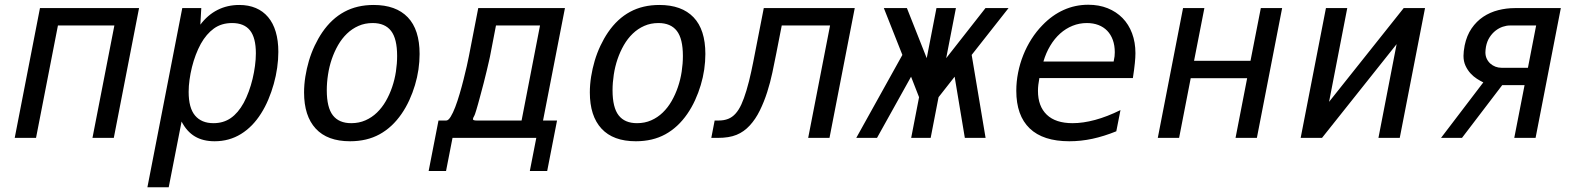

<svg xmlns="http://www.w3.org/2000/svg" viewBox="-20 -581 6663 809"><path d="M148.4 -546.9H565.9L459.5 0H369.6L461.9 -473.6H224.1L131.8 0H42Z M748 -546.9H828.1L824.2 -477.1Q855 -518.1 896.5 -539.1Q938 -560.1 988.3 -560.1Q1027.3 -560.1 1057.9 -547.1Q1088.4 -534.2 1109.6 -509Q1130.9 -483.9 1141.8 -447Q1152.8 -410.2 1152.8 -362.3Q1152.8 -330.1 1147.9 -295.7Q1143.1 -261.2 1133.5 -227.3Q1124 -193.4 1110.6 -161.6Q1097.2 -129.9 1080.1 -103Q1044.9 -46.9 995.4 -16.4Q945.8 14.2 884.3 14.2Q835.4 14.2 801.3 -6.1Q767.1 -26.4 745.1 -68.8L690.9 208H601.1ZM879.4 -62Q921.4 -62 952.4 -83.5Q983.4 -105 1006.8 -147.5Q1018.6 -169.4 1028.1 -195.3Q1037.6 -221.2 1044.2 -248.5Q1050.8 -275.9 1054.4 -303.5Q1058.1 -331.1 1058.1 -356.4Q1058.1 -421.9 1033.4 -452.9Q1008.8 -483.9 958 -483.9Q913.1 -483.9 881.3 -460.9Q849.6 -438 826.2 -396.5Q814.5 -375 804.9 -349.9Q795.4 -324.7 788.8 -298.1Q782.2 -271.5 778.6 -244.9Q774.9 -218.3 774.9 -193.8Q774.9 -126 802 -94Q829.1 -62 879.4 -62Z M1455.1 14.2Q1359.4 14.2 1310.3 -39.1Q1261.2 -92.3 1261.2 -191.4Q1261.2 -224.1 1266.6 -258.1Q1272 -292 1281.7 -325Q1291.5 -357.9 1305.9 -388.4Q1320.3 -418.9 1337.9 -444.8Q1377.4 -502.4 1430.9 -531.2Q1484.4 -560.1 1554.2 -560.1Q1648.4 -560.1 1698.2 -508.1Q1748 -456.1 1748 -353.5Q1748 -321.8 1743.2 -288.3Q1738.3 -254.9 1728.5 -222.4Q1718.8 -189.9 1704.6 -158.9Q1690.4 -127.9 1671.9 -101.1Q1632.8 -44.4 1579.3 -15.1Q1525.9 14.2 1455.1 14.2ZM1460 -62Q1492.7 -62 1519.8 -74Q1546.9 -85.9 1568.4 -106.7Q1589.8 -127.4 1605.7 -155Q1621.6 -182.6 1632.3 -214.1Q1643.1 -245.6 1648.2 -279.3Q1653.3 -313 1653.3 -345.2Q1653.3 -418 1627.7 -450.9Q1602.1 -483.9 1550.3 -483.9Q1517.6 -483.9 1490.5 -471.9Q1463.4 -460 1441.9 -439.2Q1420.4 -418.5 1404.5 -390.9Q1388.7 -363.3 1377.9 -331.8Q1367.2 -300.3 1362.1 -266.6Q1356.9 -232.9 1356.9 -200.7Q1356.9 -127.9 1382.6 -95Q1408.2 -62 1460 -62Z M1827.6 -73.2H1860.4Q1869.1 -73.2 1878.9 -89.1Q1888.7 -105 1898.2 -129.9Q1907.7 -154.8 1916.7 -185.5Q1925.8 -216.3 1933.3 -246.3Q1940.9 -276.4 1946.8 -302.2Q1952.6 -328.1 1955.6 -343.8L1995.1 -546.9H2360.4L2268.1 -73.2H2327.1L2285.6 139.6H2212.4L2239.7 0H1886.7L1859.4 139.6H1786.1ZM2177.7 -73.2 2255.4 -473.6H2069.8L2044.4 -341.8Q2043.5 -336.9 2039.8 -321.3Q2036.1 -305.7 2030.8 -282.7Q2025.4 -259.8 2018.1 -231.4Q2010.7 -203.1 2002.4 -172.4Q1998.5 -157.2 1994.4 -143.1Q1990.2 -128.9 1987.1 -117.9Q1983.9 -106.9 1981.4 -100.1Q1979 -93.3 1978.5 -93.3Q1972.7 -83.5 1972.7 -79.1Q1972.7 -73.2 1988.3 -73.2Z M2659.2 14.2Q2563.5 14.2 2514.4 -39.1Q2465.3 -92.3 2465.3 -191.4Q2465.3 -224.1 2470.7 -258.1Q2476.1 -292 2485.8 -325Q2495.6 -357.9 2510 -388.4Q2524.4 -418.9 2542 -444.8Q2581.5 -502.4 2635 -531.2Q2688.5 -560.1 2758.3 -560.1Q2852.5 -560.1 2902.3 -508.1Q2952.1 -456.1 2952.1 -353.5Q2952.1 -321.8 2947.3 -288.3Q2942.4 -254.9 2932.6 -222.4Q2922.9 -189.9 2908.7 -158.9Q2894.5 -127.9 2876 -101.1Q2836.9 -44.4 2783.4 -15.1Q2730 14.2 2659.2 14.2ZM2664.1 -62Q2696.8 -62 2723.9 -74Q2751 -85.9 2772.5 -106.7Q2793.9 -127.4 2809.8 -155Q2825.7 -182.6 2836.4 -214.1Q2847.2 -245.6 2852.3 -279.3Q2857.4 -313 2857.4 -345.2Q2857.4 -418 2831.8 -450.9Q2806.2 -483.9 2754.4 -483.9Q2721.7 -483.9 2694.6 -471.9Q2667.5 -460 2646 -439.2Q2624.5 -418.5 2608.6 -390.9Q2592.8 -363.3 2582 -331.8Q2571.3 -300.3 2566.2 -266.6Q2561 -232.9 2561 -200.7Q2561 -127.9 2586.7 -95Q2612.3 -62 2664.1 -62Z M2991.2 -73.2H3008.3Q3030.8 -73.2 3048.1 -80.1Q3065.4 -86.9 3079.1 -102.1Q3092.8 -117.2 3103.8 -141.1Q3114.7 -165 3125 -199.2Q3130.9 -218.3 3136 -239Q3141.1 -259.8 3145.5 -280Q3149.9 -300.3 3153.6 -318.8Q3157.2 -337.4 3160.2 -352.5L3198.2 -546.9H3581.5L3475.1 0H3385.3L3477.5 -473.6H3273.9L3250.5 -354Q3243.2 -316.9 3234.4 -275.1Q3225.6 -233.4 3212.6 -192.9Q3199.7 -152.3 3181.6 -115.5Q3163.6 -78.6 3138.7 -51.8Q3126.5 -38.6 3113 -29.1Q3099.6 -19.5 3083.5 -12.9Q3067.4 -6.3 3047.9 -3.2Q3028.3 0 3003.9 0H2977.1Z M3782.2 -349.6 3704.1 -546.9H3801.3L3884.8 -335.9L3925.8 -546.9H4007.8L3966.8 -335.9L4132.3 -546.9H4229.5L4074.2 -349.6L4132.8 0H4045.4L4002.4 -257.8L3934.6 -171.4L3901.4 0H3819.3L3852.5 -171.4L3818.8 -257.8L3675.3 0H3587.9Z M4485.8 14.2Q4375 14.2 4318.6 -40Q4262.2 -94.2 4262.2 -198.7Q4262.2 -236.8 4269.8 -274.9Q4277.3 -313 4291.5 -348.6Q4305.7 -384.3 4326.2 -416.5Q4346.7 -448.7 4372.6 -475.1Q4413.6 -517.6 4462.2 -539.3Q4510.7 -561 4565.4 -561Q4610.4 -561 4647 -546.4Q4683.6 -531.7 4709.7 -505.1Q4735.8 -478.5 4750 -440.7Q4764.2 -402.8 4764.2 -356.9Q4764.2 -339.4 4761.7 -314.7Q4759.3 -290 4753.4 -252H4359.4Q4356.4 -236.3 4355 -223.6Q4353.5 -210.9 4353.5 -198.2Q4353.5 -133.3 4390.6 -97.7Q4427.7 -62 4499.5 -62Q4543.5 -62 4594.2 -75.7Q4645 -89.4 4701.2 -117.2L4683.6 -27.8Q4631.8 -6.8 4583.3 3.7Q4534.7 14.2 4485.8 14.2ZM4672.4 -321.8Q4675.3 -335 4676.3 -343.8Q4677.2 -352.5 4677.2 -360.8Q4677.2 -389.6 4668.9 -412.6Q4660.6 -435.5 4645.3 -451.4Q4629.9 -467.3 4608.2 -475.6Q4586.4 -483.9 4559.6 -483.9Q4527.8 -483.9 4499.3 -472.4Q4470.7 -460.9 4447 -439.7Q4423.3 -418.5 4405.3 -388.4Q4387.2 -358.4 4376.5 -321.8Z M4964.8 -546.9H5054.7L5011.2 -324.7H5249L5292.5 -546.9H5382.3L5275.9 0H5186L5234.9 -251.5H4997.1L4948.2 0H4858.4Z M5566.9 -546.9H5656.7L5580.1 -151.9L5894.5 -546.9H5984.4L5877.9 0H5788.1L5864.7 -395L5550.3 0H5460.4Z M6230 -233.9Q6217.8 -239.7 6203.1 -249Q6188.5 -258.3 6176 -272Q6163.6 -285.6 6155 -304Q6146.5 -322.3 6146.5 -345.7Q6146.5 -354 6147.7 -365.5Q6148.9 -377 6151.4 -389.6Q6160.2 -431.6 6180.7 -461.4Q6201.2 -491.2 6229.7 -510.3Q6258.3 -529.3 6292.7 -538.1Q6327.1 -546.9 6362.8 -546.9H6556.6L6450.2 0H6360.4L6403.8 -222.2H6309.6L6140.1 0H6051.8ZM6418 -295.4 6452.6 -473.6H6341.8Q6327.6 -473.6 6311.8 -468.3Q6295.9 -462.9 6281.7 -451.9Q6267.6 -440.9 6256.6 -424.1Q6245.6 -407.2 6241.2 -384.3Q6240.2 -377.4 6239.5 -371.6Q6238.8 -365.7 6238.8 -360.4Q6238.8 -345.7 6244.4 -333.7Q6250 -321.8 6259.5 -313.2Q6269 -304.7 6281.2 -300Q6293.5 -295.4 6306.6 -295.4Z"/></svg>

Font: Hack
Style: Italic
Weight: 400
Italic angle: -11°
Monospace: yes
Designer: Christopher Simpkins
Foundry: Christopher Simpkins
Version: Version 2.019; ttfautohint (v1.4.1) -l 4 -r 80 -G 350 -x 0 -